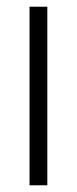

<svg xmlns="http://www.w3.org/2000/svg" viewBox="-20 -552 229 572"><path d="M121 0H68V-532H121Z"/></svg>

Font: Noto Sans Sinhala ExtraCondensed Light
Style: Regular
Weight: 300
Width: 2
Designer: Jelle Bosma - Monotype Design Team
Foundry: Monotype Imaging Inc.
Version: Version 2.006; ttfautohint (v1.8.4.7-5d5b)